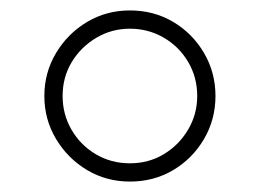

<svg xmlns="http://www.w3.org/2000/svg" viewBox="-20 -770 498 368"><path d="M229 -422Q184 -422 147 -444Q110 -466 87.5 -503.5Q65 -541 65 -586Q65 -631 87.5 -668.5Q110 -706 147 -728Q184 -750 229 -750Q275 -750 312 -728Q349 -706 371 -668.5Q393 -631 393 -586Q393 -541 371 -503.5Q349 -466 312 -444Q275 -422 229 -422ZM229 -457Q265 -457 294 -474.5Q323 -492 340.5 -521.5Q358 -551 358 -586Q358 -622 340.5 -651.5Q323 -681 293.5 -698Q264 -715 229 -715Q194 -715 164.5 -697.5Q135 -680 117.5 -651Q100 -622 100 -586Q100 -551 117 -521.5Q134 -492 163.5 -474.5Q193 -457 229 -457Z"/></svg>

Font: Be Vietnam Pro Variable Thin
Style: Regular
Weight: 100
Designer: Lam Bao, Tony Le, Vietanh Nguyen
Foundry: Yellow Type Foundry
Version: Version 1.002